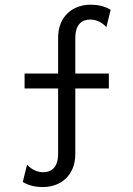

<svg xmlns="http://www.w3.org/2000/svg" viewBox="-20 -653 561 807"><path d="M159.7 133.3C234 133.3 296.5 85.4 296.5 -5.6V-281.2H437.5V-343.8H296.5V-493.1C296.5 -554.2 327.8 -570.8 359 -570.8C384 -570.8 407.6 -560.4 427.1 -538.9L445.1 -611.8C419.4 -627.8 388.9 -633.3 361.1 -633.3C286.8 -633.3 224.3 -585.4 224.3 -494.4V-343.8H83.3V-281.2H224.3V-6.9C224.3 54.2 193.1 70.8 161.8 70.8C136.8 70.8 113.2 60.4 93.8 38.9L75.7 111.8C101.4 127.8 131.9 133.3 159.7 133.3Z"/></svg>

Font: Afacad
Style: Regular
Weight: 400
Designer: Kristian Moeller
Foundry: Dicotype
Version: Version 1.000